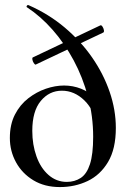

<svg xmlns="http://www.w3.org/2000/svg" viewBox="-20 -746 510 779"><path d="M378 -225Q363 -299 322.5 -338.5Q282 -378 231 -378Q180 -378 145.5 -336.5Q111 -295 111 -215Q111 -159 128 -111.5Q145 -64 177 -36Q209 -8 251 -8Q283 -8 307.5 -24Q332 -40 345 -80Q358 -120 358 -191Q358 -274 337 -353Q316 -432 279 -501Q242 -570 193.5 -625Q145 -680 90 -716Q86 -718 89 -722.5Q92 -727 96 -725Q178 -689 243 -634Q308 -579 354 -512.5Q400 -446 425 -373Q450 -300 450 -227Q450 -142 418.5 -89Q387 -36 335.5 -11.5Q284 13 223 13Q161 13 115.5 -14.5Q70 -42 45 -87.5Q20 -133 20 -186Q20 -241 40.5 -281Q61 -321 94.5 -347Q128 -373 166 -386Q204 -399 240 -399Q276 -399 309 -386Q342 -373 367 -347ZM125 -484Q122 -483 117.5 -489.5Q113 -496 111.5 -503.5Q110 -511 113 -513L387 -643Q391 -645 395.5 -638.5Q400 -632 401.5 -624Q403 -616 399 -614Z"/></svg>

Font: Cormorant Infant Light SemiBold
Style: Regular
Weight: 600
Version: Version 4.001